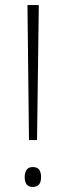

<svg xmlns="http://www.w3.org/2000/svg" viewBox="-20 -734 261 762"><path d="M127 -178H95L89 -714H134ZM78 -31Q78 -49 85.5 -60Q93 -71 110 -71Q128 -71 135.5 -60.5Q143 -50 143 -31Q143 8 110 8Q93 8 85.5 -2.5Q78 -13 78 -31Z"/></svg>

Font: Noto Sans Georgian SemiCondensed ExtraLight
Style: Regular
Weight: 200
Width: 4
Designer: Monotype Design Team, Akaki Razmadze
Foundry: Google LLC
Version: Version 2.005; ttfautohint (v1.8.4.7-5d5b)